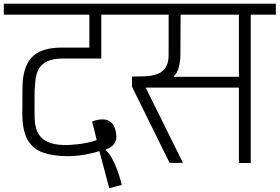

<svg xmlns="http://www.w3.org/2000/svg" viewBox="-56 -860 1475 1013"><path d="M303.5 -36Q226 -36 171.5 -54.8Q117 -73.7 89 -123.7Q61 -173.7 61.8 -267Q62 -284 62.1 -307.5Q62.2 -331 62.3 -354.5Q62.5 -378 62.5 -394Q62.5 -504 110.7 -556.5Q158.8 -609 270.3 -609H415.5V-782.5H-36V-840.2H644.2V-782.5H478.5V-551.3Q440.5 -551.3 409.4 -551.3Q378.3 -551.3 347.8 -551.3Q317.2 -551.3 278.2 -551.3Q223 -551.3 192.2 -535.9Q161.3 -520.5 147.9 -495.1Q134.5 -469.7 131.3 -439.8Q128.2 -409.8 126.5 -381Q126.5 -369 126.4 -350Q126.3 -331 126.3 -311.5Q126.3 -292 126.2 -280Q126.2 -259.7 126.8 -234.3Q127.5 -209 134.2 -183.6Q141 -158.2 159.3 -137.2Q177.7 -116.2 213.5 -104.6Q249.3 -93 308.7 -95.2Q325.5 -96 351.4 -98.7Q377.3 -101.3 405.3 -107.2Q433.3 -113 454.2 -120.8Q448.2 -147.8 442.4 -169.7Q436.7 -191.5 429.8 -218.5Q442.7 -224.2 460.2 -227.8Q477.8 -231.5 495.9 -229.4Q514 -227.3 529.2 -215.4Q544.3 -203.5 552.2 -176.8Q555.2 -166.8 557.3 -152.8Q559.5 -138.7 556.7 -123.9Q553.8 -109.2 542.1 -95.8Q530.3 -82.3 504 -71.8L502 -66.8Q517.2 -55.5 532.8 -28.1Q548.3 -0.7 562.6 36.4Q576.8 73.5 586.2 115.7L520.5 133L468.3 -62.7Q433.5 -51.2 389 -43.7Q344.5 -36.2 303.5 -36Z M572 -782.5V-840.2H1399.2V-782.5H1266.8V0H1204.5V-397.7H712.7L909.2 -0.8H838.7L640.5 -402.3V-456Q675.5 -456 709.6 -457.5Q743.6 -459 771.6 -468.5Q799.6 -478 816.7 -502Q833.7 -526 833.7 -571V-782.5ZM861.7 -454.7H1204.5V-782.5H896.8L895.8 -574Q895.8 -541 888.5 -508.6Q881.2 -476.2 861.7 -458.7Z"/></svg>

Font: Matangi Light
Style: Regular
Weight: 300
Designer: Prashant Pant
Foundry: The Graphic Ant
Version: Version 3.002